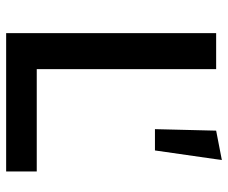

<svg xmlns="http://www.w3.org/2000/svg" viewBox="-80 -680 759 640"><g transform="rotate(90 300.0 -359.5)"><path d="M90 0V-700H210V-102H551V0ZM410 -496 415 -700 513 -719 481 -496Z"/></g></svg>

Font: Red Hat Mono SemiBold
Style: Regular
Weight: 600
Monospace: yes
Designer: Pentagram, MCKL
Foundry: Pentagram, MCKL
Version: Version 1.023